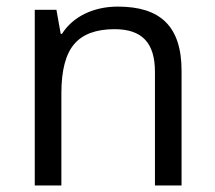

<svg xmlns="http://www.w3.org/2000/svg" viewBox="-20 -565 654 585"><path d="M533.2 0V-349.1C533.2 -485.8 467.8 -544.9 338.9 -544.9C265.1 -544.9 202.1 -514.6 168.9 -461.9H165L151.9 -535.2H85.9V0H167V-280.8C167 -350.6 180.2 -400.4 206.1 -430.7C231.9 -460.9 272.9 -476.1 329.1 -476.1C413.6 -476.1 452.1 -433.6 452.1 -346.2V0Z"/></svg>

Font: Sahel
Style: Regular
Weight: 400
Foundry: Saber Rastikerdar (saber.rastikerdar@gmail.com)
Version: Version 3.4.0